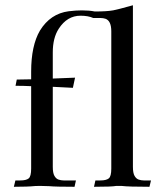

<svg xmlns="http://www.w3.org/2000/svg" viewBox="-20 -717 626 737"><path d="M553.7 0Q473.1 0 445.8 -3.4H426.8Q409.7 0 340.8 0Q341.3 -3.4 346.2 -24.4H365.7Q387.7 -24.4 397.5 -32.2Q407.2 -40 407.2 -69.8V-596.7Q407.2 -637.2 384.8 -645Q375.5 -647.9 365.7 -647.9H337.9Q318.4 -656.7 289.1 -656.7Q237.8 -656.7 205.6 -606.9Q182.6 -571.8 182.6 -515.6V-415.5L268.1 -418.9L259.8 -379.9L182.6 -383.8V-76.7Q182.6 -52.7 189 -41.7Q195.3 -30.8 204.8 -27.6Q214.4 -24.4 224.1 -24.4H271.5Q266.6 -3.4 266.1 0Q193.8 0 168.5 -2.4Q145 -3.4 133.3 -3.4Q119.6 -3.4 114.3 -2.9Q87.4 0 33.2 0L39.1 -24.4H58.1Q80.6 -24.4 90.1 -32.2Q99.6 -40 99.6 -69.8V-386.2Q69.8 -387.7 39.6 -387.7L44.4 -411.6L99.6 -412.6V-441.9Q99.6 -542 133.3 -599.6Q173.3 -664.6 243.7 -673.8Q272 -677.2 293.9 -677.2Q322.8 -677.2 343.8 -672.9Q390.1 -672.9 413.6 -677.2H414.1Q430.7 -680.2 490.2 -696.8V-76.7Q490.2 -52.7 496.6 -41.7Q502.9 -30.8 512.5 -27.6Q522 -24.4 531.7 -24.4H559.6Z"/></svg>

Font: Quaaykop
Style: Regular
Weight: 400
Designer: Tup Wanders
Foundry: Free font, DO NOT SELL
Version: Version 1.00;July 31, 2023;FontCreator 11.5.0.2430 64-bit